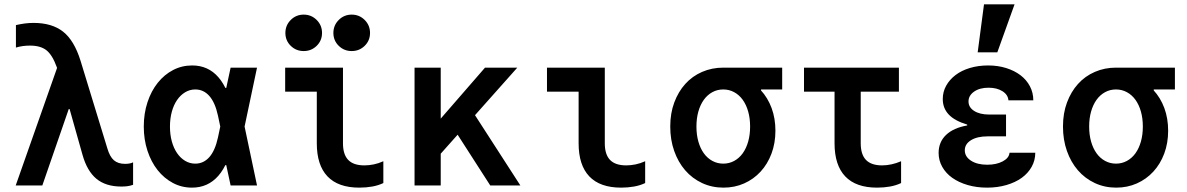

<svg xmlns="http://www.w3.org/2000/svg" viewBox="-20 -850 5440 880"><path d="M52 0H174L295 -350H299L358 -141Q379 -66 422 -30.5Q465 5 536 5Q550 5 563 3.5Q576 2 590 -3V-106Q582 -102 572.5 -100.5Q563 -99 553 -99Q521 -99 502 -115.5Q483 -132 472 -170L349 -572Q320 -665 269 -705Q218 -745 134 -745Q114 -745 94.5 -742.5Q75 -740 53 -735V-632Q70 -637 85.5 -639Q101 -641 118 -641Q166 -641 193 -619.5Q220 -598 240 -543L264 -477L254 -574Z M997 -305V-235L979 -320Q966 -380 939.6 -410Q913.1 -440 875 -440Q849.9 -440 828.4 -427Q807 -414 791.5 -391.5Q776 -369 767.5 -337.8Q759 -306.6 759 -269.8Q759 -233 767.5 -202Q776 -171 791.5 -148.3Q807 -125.7 828.5 -112.8Q849.9 -100 875 -100Q913.1 -100 939.6 -130Q966 -160 979 -220ZM1051 -210Q1028 -98 980.5 -44Q933 10 860 10Q812.5 10 772.3 -11.5Q732 -33 702.4 -70.3Q672.8 -107.7 655.9 -159Q639 -210.3 639 -270Q639 -330 656 -381.5Q673 -433 703 -470.5Q733 -508 773.3 -529Q813.5 -550 861 -550Q934 -550 981 -496Q1028 -442 1051 -330L1063 -270ZM1003 -447H1017L1037 -540H1158L1101 -270L1158 0H1037L1017 -93H1003L1022 -270Z M1552 -193Q1552 -142 1576 -117Q1600 -92 1650 -92Q1671 -92 1693 -96.5Q1715 -101 1737 -111V-11Q1714 0 1686 5Q1658 10 1627 10Q1530 10 1481 -41.5Q1432 -93 1432 -193V-430H1287V-540H1552ZM1288 -699Q1288 -664 1312.5 -640Q1337 -616 1372 -616Q1407 -616 1431.5 -640Q1456 -664 1456 -699Q1456 -734 1431.5 -758.5Q1407 -783 1372 -783Q1337 -783 1312.5 -758.5Q1288 -734 1288 -699ZM1508 -699Q1508 -664 1532.5 -640Q1557 -616 1592 -616Q1627 -616 1651.5 -640Q1676 -664 1676 -699Q1676 -734 1651.5 -758.5Q1627 -783 1592 -783Q1557 -783 1532.5 -758.5Q1508 -734 1508 -699Z M1880 0H2000V-540H1880ZM1947 -86 2351 -540H2203L1938 -235ZM2227 0H2365L2141 -347L2029 -308Z M2752 -193Q2752 -142 2776 -117Q2800 -92 2850 -92Q2871 -92 2893 -96.5Q2915 -101 2937 -111V-11Q2914 0 2886 5Q2858 10 2827 10Q2730 10 2681 -41.5Q2632 -93 2632 -193V-430H2487V-540H2752Z M3295 -100Q3268 -100 3245 -112.5Q3222 -125 3205.8 -147.5Q3189.6 -170.1 3180.8 -201.3Q3172 -232.4 3172 -270Q3172 -307.6 3180.8 -338.7Q3189.6 -369.9 3205.8 -392.5Q3222 -415 3244.8 -427.5Q3267.5 -440 3295 -440Q3322 -440 3345 -427.5Q3368 -415 3384.2 -392.5Q3400.4 -369.9 3409.2 -338.7Q3418 -307.6 3418 -270Q3418 -232.4 3409.2 -201.3Q3400.4 -170.1 3384.2 -147.5Q3368 -125 3345 -112.5Q3322 -100 3295 -100ZM3295.7 10Q3347.3 10 3390.6 -9.3Q3434 -28.6 3466 -63.3Q3498 -98 3516 -145.9Q3534 -193.9 3534 -251Q3534 -307.4 3516.5 -354.8Q3498.9 -402.1 3467 -436.6Q3435 -471 3391.5 -490.5Q3348 -510 3295 -510L3468 -426V-440H3565V-540H3294.9Q3243 -540 3198 -520.5Q3153 -501 3120.9 -465.3Q3088.8 -429.7 3070.4 -380.3Q3052 -331 3052 -270.2Q3052 -209.4 3070 -158.2Q3088 -107 3120.4 -69.5Q3152.8 -32.1 3197.9 -11Q3243 10 3295.7 10Z M3925 -193.1V-430H4100V-540H3665V-430H3805V-193Q3805 -93 3854 -41.5Q3903 10 4000 10Q4031 10 4059 5Q4087 0 4110 -11V-111Q4088 -101.5 4066 -96.8Q4044 -92 4023 -92Q3973.1 -92 3949.1 -117Q3925 -142 3925 -193.1Z M4602 -390H4716Q4716 -425 4700.5 -454.5Q4685 -484 4657.5 -505Q4630 -526 4592 -538Q4554 -550 4509 -550Q4464 -550 4425.5 -538.5Q4387 -527 4359.5 -506Q4332 -485 4316.5 -457Q4301 -429 4301 -396Q4301 -354 4328.5 -325Q4356 -296 4413 -279V-275Q4350 -264 4316 -231.5Q4282 -199 4282 -149Q4282 -115 4298.5 -85.5Q4315 -56 4344.5 -35Q4374 -14 4415 -2Q4456 10 4504 10Q4552 10 4593 -2Q4634 -14 4663 -35Q4692 -56 4708.5 -85.5Q4725 -115 4725 -150H4607Q4605 -126 4576 -110.5Q4547 -95 4505 -95Q4459 -95 4430.5 -113.5Q4402 -132 4402 -161Q4402 -190 4430.5 -207.5Q4459 -225 4506 -225H4591V-325H4514Q4471 -325 4445 -341.5Q4419 -358 4419 -385Q4419 -412 4444.5 -430Q4470 -448 4511 -448Q4549 -448 4574.5 -432Q4600 -416 4602 -390ZM4630 -830H4490L4461 -610H4551Z M5095 -100Q5068 -100 5045 -112.5Q5022 -125 5005.8 -147.5Q4989.6 -170.1 4980.8 -201.3Q4972 -232.4 4972 -270Q4972 -307.6 4980.8 -338.7Q4989.6 -369.9 5005.8 -392.5Q5022 -415 5044.8 -427.5Q5067.5 -440 5095 -440Q5122 -440 5145 -427.5Q5168 -415 5184.2 -392.5Q5200.4 -369.9 5209.2 -338.7Q5218 -307.6 5218 -270Q5218 -232.4 5209.2 -201.3Q5200.4 -170.1 5184.2 -147.5Q5168 -125 5145 -112.5Q5122 -100 5095 -100ZM5095.7 10Q5147.3 10 5190.6 -9.3Q5234 -28.6 5266 -63.3Q5298 -98 5316 -145.9Q5334 -193.9 5334 -251Q5334 -307.4 5316.5 -354.8Q5298.9 -402.1 5267 -436.6Q5235 -471 5191.5 -490.5Q5148 -510 5095 -510L5268 -426V-440H5365V-540H5094.9Q5043 -540 4998 -520.5Q4953 -501 4920.9 -465.3Q4888.8 -429.7 4870.4 -380.3Q4852 -331 4852 -270.2Q4852 -209.4 4870 -158.2Q4888 -107 4920.4 -69.5Q4952.8 -32.1 4997.9 -11Q5043 10 5095.7 10Z"/></svg>

Font: CommitMonoV142 ExtLt
Style: Regular
Weight: 200
Monospace: yes
Designer: Eigil Nikolajsen
Foundry: Eigil Nikolajsen
Version: Version 1.142